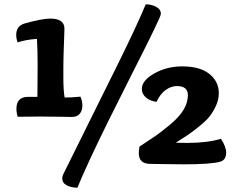

<svg xmlns="http://www.w3.org/2000/svg" viewBox="-20 -759 1118 888"><path d="M704 -288Q673 -292 654.5 -308.5Q636 -325 636 -347Q636 -381 677 -409Q741 -452 822 -452Q905 -452 948.5 -417Q992 -382 992 -328Q992 -298 978.5 -269Q965 -240 948.5 -219.5Q932 -199 900 -173.5Q868 -148 849 -135Q830 -122 793 -99Q811 -98 846 -98Q938 -98 1002 -117Q1026 -80 1026 -53Q1026 -19 998 -11Q955 1 829 1Q788 1 746.5 0Q705 -1 676 -1Q622 -1 622 -50Q622 -64 625 -81Q674 -113 699.5 -130.5Q725 -148 767 -183Q809 -218 829 -251.5Q849 -285 849 -319Q849 -361 798 -361Q772 -361 746.5 -343Q721 -325 704 -288ZM279 -308Q314 -308 352 -312Q361 -292 361 -271Q361 -248 349 -233Q337 -218 312 -218Q304 -218 261 -219Q218 -220 166 -220Q99 -220 62 -219Q56 -237 56 -256Q56 -311 110 -311H153Q153 -320 153.5 -372.5Q154 -425 154 -462Q154 -522 151 -579Q100 -576 62 -563Q55 -578 55 -598Q55 -640 96 -651Q175 -673 213 -673Q278 -673 278 -626Q278 -621 277 -593Q276 -565 274.5 -522Q273 -479 273 -437V-401Q273 -339 279 -308ZM277 38 512 -436Q610 -633 654 -739Q680 -739 702 -727.5Q724 -716 724 -695Q724 -686 694 -625Q674 -584 664 -563.5Q654 -543 643.5 -522.5Q633 -502 589.5 -415.5Q546 -329 478 -193Q382 2 338 109Q309 109 288.5 98Q268 87 268 66Q268 54 277 38Z"/></svg>

Font: Overlock
Style: Black
Weight: 900
Designer: Dario Muhafara
Foundry: Dario Manuel Muhafara
Version: Version 1.001